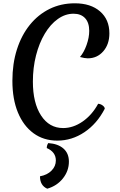

<svg xmlns="http://www.w3.org/2000/svg" viewBox="-20 -826 727 1162"><path d="M574 -198Q589 -197 601.5 -187.5Q614 -178 614 -168Q567 -77 491 -26Q415 25 327 25Q244 25 183 -19.5Q122 -64 88.5 -145Q55 -226 55 -337Q55 -441 82.5 -527Q110 -613 160.5 -675.5Q211 -738 280 -772Q349 -806 433 -806Q529 -806 585.5 -757Q642 -708 642 -624Q642 -558 605 -515.5Q568 -473 511 -473Q493 -473 464 -481Q488 -509 504 -554Q520 -599 520 -639Q520 -689 495 -716Q470 -743 425 -743Q375 -743 330 -711Q285 -679 251 -622Q217 -565 198 -490.5Q179 -416 179 -332Q179 -203 228.5 -127Q278 -51 362 -51Q423 -51 480 -90.5Q537 -130 574 -198ZM272 40Q331 44 364 73Q397 102 397 152Q397 208 361 253.5Q325 299 266 316Q222 297 222 241Q266 233 292 206.5Q318 180 318 145Q318 94 263 70Q263 54 272 40Z"/></svg>

Font: Merienda Medium
Style: Regular
Weight: 500
Designer: Eduardo Rodriguez Tunni
Foundry: Eduardo Rodriguez Tunni
Version: Version 2.001; ttfautohint (v1.8.4.7-5d5b)